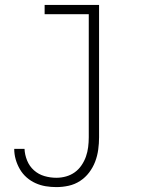

<svg xmlns="http://www.w3.org/2000/svg" viewBox="-20 -550 640 783"><path d="M210 213Q188 213 166.5 209.5Q145 206 125 197Q105 188 88.5 173.5Q72 159 61 140Q50 121 44 100Q38 79 38 57H80Q81 81 90.5 104.5Q100 128 118.5 144.5Q137 161 161 168Q185 175 210 175Q230 175 249.5 169.5Q269 164 285 152.5Q301 141 312.5 124Q324 107 330.5 88.5Q337 70 339.5 50Q342 30 342 10V-492H162V-530H384V10Q384 35 380.5 60.5Q377 86 368 109.5Q359 133 343.5 153.5Q328 174 306.5 188Q285 202 260 207.5Q235 213 210 213Z"/></svg>

Font: Iosevka Curly Slab XLtEx
Style: Regular
Weight: 200
Width: 7
Monospace: yes
Designer: Belleve Invis
Foundry: Belleve Invis
Version: Version 11.1.0; ttfautohint (v1.8.3)